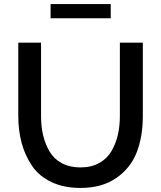

<svg xmlns="http://www.w3.org/2000/svg" viewBox="-20 -920 792 945"><path d="M570 -350V-710H683V-350Q683 -248 653 -170.5Q623 -93 552.5 -44Q482 5 376 5Q294 5 233 -24Q172 -53 137.5 -104Q103 -155 86.5 -216.5Q70 -278 70 -350V-710H182V-350Q182 -298 192 -255Q202 -212 223.5 -175Q245 -138 284 -117Q323 -96 376 -96Q429 -96 468 -117.5Q507 -139 528.5 -176Q550 -213 560 -256Q570 -299 570 -350ZM525 -830H229V-900H525Z"/></svg>

Font: Raleway
Style: Regular
Weight: 600
Designer: Matt McInerney, Pablo Impallari, Rodrigo Fuenzalida
Foundry: Matt McInerney, Pablo Impallari, Rodrigo Fuenzalida
Version: Version 1.000;PS 001.001;hotconv 1.0.56; ttfautohint (v1.5)